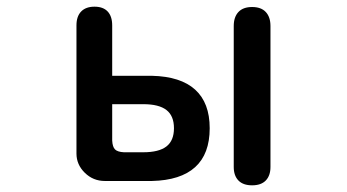

<svg xmlns="http://www.w3.org/2000/svg" viewBox="-20 -527 1040 575"><path d="M735 -506Q762 -506 776 -491Q790 -476 790 -449V-27Q790 -1 776 13.5Q762 28 735 28Q708 28 694 13.5Q680 -1 680 -27V-449Q680 -476 694 -491Q708 -506 735 -506ZM209 -451Q209 -478 223 -492.5Q237 -507 263 -507Q289 -507 302.5 -492.5Q316 -478 316 -451V-300H435Q521 -298 564.5 -258.5Q608 -219 608 -143Q608 -66 564.5 -26.5Q521 13 435 15H294Q259 15 234 -9.5Q209 -34 209 -67ZM351 -71H409Q456 -71 478.5 -88.5Q501 -106 501 -143Q501 -180 478.5 -197.5Q456 -215 409 -215H316V-106Q317 -87 324.5 -79.5Q332 -72 351 -71Z"/></svg>

Font: 寒蝉全圆体 Bold
Style: Regular
Weight: 700
Designer: Warren2060
      Designed by Motoya company      

      [Varela Round]
      Joe Prince(Latin component); Avraham Cornf
Foundry: ChillType
Version: Version 3.200